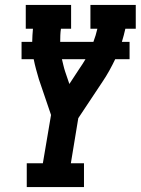

<svg xmlns="http://www.w3.org/2000/svg" viewBox="-20 -755 568 775"><path d="M88 0V-96H153L186 -291L137 -435Q131 -455 125.5 -475.5Q120 -496 116 -516H67V-586H110Q110 -599 111 -612.5Q112 -626 113 -639H84V-735H267V-639H226Q224 -626 223.5 -612.5Q223 -599 223 -586H357Q362 -599 366 -612.5Q370 -626 373 -639H345V-735H528V-639H486Q483 -626 479.5 -612.5Q476 -599 472 -586H503V-516H445Q434 -493 421 -469.5Q408 -446 393 -424L296 -278L266 -96H319V0ZM260 -416 300 -477Q307 -487 313 -496.5Q319 -506 325 -516H230Q233 -504 236 -491Q239 -478 243 -466Z"/></svg>

Font: Iosevka Curly Slab Oblique
Style: Bold
Weight: 700
Italic angle: -9°
Monospace: yes
Designer: Belleve Invis
Foundry: Belleve Invis
Version: Version 11.1.0; ttfautohint (v1.8.3)